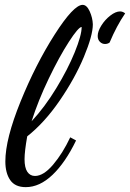

<svg xmlns="http://www.w3.org/2000/svg" viewBox="-20 -740 535 790"><path d="M2 -76Q2 -168 64.5 -322Q127 -476 205 -598Q283 -720 320 -720Q337 -720 349 -693.5Q361 -667 362 -640Q362 -594 325 -505.5Q288 -417 225.5 -326Q163 -235 92 -179Q81 -117 81 -85Q81 -50 92.5 -33Q104 -16 124 -16Q159 -16 198.5 -62.5Q238 -109 269 -175L293 -162Q249 -71 196 -20.5Q143 30 86 30Q42 30 22 1Q2 -28 2 -76ZM316 -629Q303 -629 263.5 -568Q224 -507 180.5 -416.5Q137 -326 110 -241Q164 -299 211.5 -377Q259 -455 287.5 -525Q316 -595 316 -629ZM382 -592Q382 -611 397 -635Q412 -659 434 -676Q456 -693 474 -693Q485 -693 495 -685Q460 -634 431 -565Q423 -559 412 -559Q400 -559 391 -568Q382 -577 382 -592Z"/></svg>

Font: Dancing Script
Style: Bold
Weight: 700
Designer: Pablo Impallari
Foundry: Pablo Impallari
Version: Version 2.000